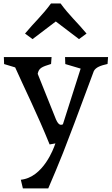

<svg xmlns="http://www.w3.org/2000/svg" viewBox="-20 -823 636 1094"><path d="M98.6 201.2 110.4 250.5H254.9C324.2 86.4 324.2 96.7 514.6 -418C525.9 -439.9 553.7 -449.7 592.8 -458.5L595.7 -498H350.6L352.1 -458L439.5 -432.1L338.4 -114.7C322.8 -107.4 309.6 -111.8 292.5 -158.7L194.8 -402.3C201.2 -435.5 217.8 -441.9 271 -458.5L273.9 -498H2L3.4 -458L66.4 -439C115.2 -329.1 193.4 -171.9 262.7 0L295.9 -5.9L293.5 0C287.1 18.6 227.5 188 98.6 201.2ZM165.5 -600.1 297.9 -700.7 430.2 -600.1 473.1 -631.8C421.9 -693.8 375 -734.9 325.2 -803.2H270.5C220.7 -734.9 173.8 -693.8 122.6 -631.8Z"/></svg>

Font: Donegal One
Style: Regular
Weight: 400
Designer: Gary Lonergan
Foundry: Sorkin Type Co.
Version: Version 1.004